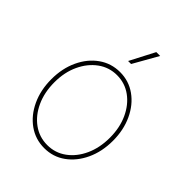

<svg xmlns="http://www.w3.org/2000/svg" viewBox="-216 -869 996 996"><g transform="rotate(45 282.5 -371.0)"><path d="M283.2 10.7Q218.3 10.7 167 -25.9Q115.7 -62.5 86.2 -125.7Q56.6 -189 56.6 -268.6Q56.6 -348.1 86.2 -411.1Q115.7 -474.1 167 -510.5Q218.3 -546.9 283.2 -546.9Q347.7 -546.9 398.7 -510.5Q449.7 -474.1 479.2 -410.9Q508.8 -347.7 508.8 -268.6Q508.8 -189 479.2 -125.7Q449.7 -62.5 398.9 -25.9Q348.1 10.7 283.2 10.7ZM283.2 -11.7Q341.3 -11.7 387.2 -45.2Q433.1 -78.6 459.7 -136.7Q486.3 -194.8 486.3 -268.6Q486.3 -341.8 459.7 -399.7Q433.1 -457.5 387.2 -491Q341.3 -524.4 283.2 -524.4Q225.1 -524.4 179 -490.7Q132.8 -457 106 -399.4Q79.1 -341.8 79.1 -268.6Q79.1 -194.8 105.7 -136.7Q132.3 -78.6 178.5 -45.2Q224.6 -11.7 283.2 -11.7ZM271.5 -616.7 342.3 -752.9H370.6L293.5 -616.7Z"/></g></svg>

Font: Inter 18pt Thin
Style: Regular
Weight: 250
Designer: Rasmus Andersson
Foundry: rsms
Version: Version 4.001;git-66647c0bb